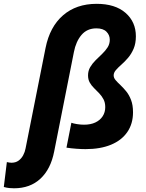

<svg xmlns="http://www.w3.org/2000/svg" viewBox="-130 -780 769 1013"><path d="M-55.7 213.4Q-65.9 213.4 -80.3 212.2Q-94.7 210.9 -109.9 206.5L-93.8 75.2Q-87.4 76.7 -81.3 77.6Q-75.2 78.6 -69.3 78.6Q-47.4 78.6 -32.2 67.6Q-17.1 56.6 -7.8 39.3Q1.5 22 4.9 2.9L110.4 -527.3Q132.8 -638.7 202.6 -699.2Q272.5 -759.8 379.9 -759.8Q477.5 -759.8 532.2 -712.2Q586.9 -664.6 586.9 -588.4Q586.9 -550.8 575 -522.9Q563 -495.1 545.7 -474.9Q528.3 -454.6 510.7 -439.2Q493.2 -423.8 481.4 -410.2Q469.7 -396.5 469.7 -382.3Q469.7 -369.1 480 -357.2Q490.2 -345.2 505.4 -331.1Q520.5 -316.9 535.9 -298.1Q551.3 -279.3 561.5 -252.4Q571.8 -225.6 571.8 -187.5Q571.8 -127 541.7 -83.3Q511.7 -39.6 455.6 -16.4Q399.4 6.8 321.3 6.8Q301.8 6.8 273.9 4.9Q246.1 2.9 220.7 -1L246.6 -132.3Q256.8 -128.4 276.1 -125.2Q295.4 -122.1 313.5 -122.1Q348.1 -122.1 373 -133.8Q397.9 -145.5 411.6 -166.5Q425.3 -187.5 425.3 -214.8Q425.3 -238.8 416 -256.3Q406.7 -273.9 393.3 -287.8Q379.9 -301.8 366.2 -315.2Q352.5 -328.6 343.5 -344.5Q334.5 -360.4 334.5 -382.3Q334.5 -406.2 345.9 -425.8Q357.4 -445.3 374.5 -462.2Q391.6 -479 408.7 -495.4Q425.8 -511.7 437.5 -529.8Q449.2 -547.9 449.2 -570.3Q449.2 -595.2 431.6 -612.8Q414.1 -630.4 378.4 -630.4Q329.6 -630.4 300 -595.7Q270.5 -561 259.8 -504.9L155.8 19.5Q137.7 112.3 83.3 162.8Q28.8 213.4 -55.7 213.4Z"/></svg>

Font: Reddit Sans ExtraBold
Style: Italic
Weight: 800
Italic angle: -11.25°
Designer: Stephen Hutchings
Version: Version 1.013